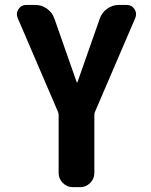

<svg xmlns="http://www.w3.org/2000/svg" viewBox="-20 -566 614 782"><path d="M292 -232.4Q292 -230.5 293.9 -230.5Q295.9 -230.5 295.9 -232.4L386.7 -491.2Q395.5 -515.6 417 -530.8Q438.5 -545.9 463.9 -545.9H496.1Q516.6 -545.9 527.3 -529.3Q534.2 -518.6 534.2 -508.8Q534.2 -501 531.2 -493.2L367.2 -111.3Q364.3 -104.5 364.3 -97.7V138.7Q364.3 162.1 347.2 179.2Q330.1 196.3 306.6 196.3H276.4Q252.9 196.3 235.8 179.2Q218.8 162.1 218.8 138.7V-97.7Q218.8 -104.5 215.8 -111.3L51.8 -493.2Q48.8 -501 48.8 -508.8Q48.8 -518.6 55.7 -529.3Q66.4 -545.9 86.9 -545.9H124Q149.4 -545.9 170.9 -530.8Q192.4 -515.6 201.2 -491.2Z"/></svg>

Font: Gen Jyuu Gothic P Bold
Style: Bold
Weight: 700
Designer: [Source Han Sans]
Ryoko NISHIZUKA  (kana & ideographs); Paul D. Hunt (Latin, Greek & Cyrillic); Wenlong ZHANG  (bopomofo
Version: Version 1.002.20150607